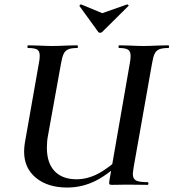

<svg xmlns="http://www.w3.org/2000/svg" viewBox="-20 -828 777 860"><path d="M88 -149Q88 -167 91 -186L154 -544Q158 -563 158 -578Q158 -599 146.5 -606Q135 -613 105 -613Q103 -613 103 -619Q103 -625 105 -625L150 -624Q190 -622 214 -622Q240 -622 280 -624L326 -625Q329 -625 329 -619Q329 -613 326 -613Q299 -613 285.5 -607Q272 -601 265 -586.5Q258 -572 253 -542L195 -221Q190 -196 190 -166Q190 -98 224.5 -61.5Q259 -25 323 -25Q371 -25 418.5 -49.5Q466 -74 532 -135L545 -123Q471 -50 410 -19Q349 12 281 12Q194 12 141 -31.5Q88 -75 88 -149ZM470 -19 561 -542Q565 -561 565 -577Q565 -598 553.5 -605.5Q542 -613 513 -613Q511 -613 511 -619Q511 -625 513 -625L559 -624Q599 -622 623 -622Q646 -622 688 -624L735 -625Q737 -625 737 -619Q737 -613 735 -613Q708 -613 694 -607.5Q680 -602 673 -588Q666 -574 661 -544L579 -81Q575 -55 575 -49Q575 -27 589.5 -19.5Q604 -12 641 -12Q645 -12 645 -6Q645 0 641 0L551 -1L482 0Q472 0 470 -3Q468 -6 470 -19ZM336 -802Q336 -804 339 -806.5Q342 -809 344 -808L438 -769L549 -808H550Q553 -808 555 -805.5Q557 -803 555 -801L438 -685Q434 -681 428 -681Q423 -681 420 -685L336 -801Z"/></svg>

Font: Cormorant Infant
Style: Bold Italic
Weight: 700
Italic angle: -10°
Designer: Christian Thalmann (Catharsis Fonts)
Foundry: Catharsis Fonts
Version: Version 4.000